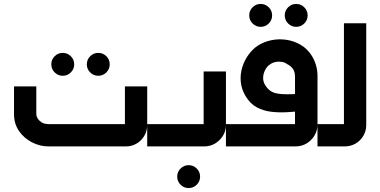

<svg xmlns="http://www.w3.org/2000/svg" viewBox="-20 -742 1927 973"><path d="M298 -358Q274 -358 257 -375Q240 -392 240 -416Q240 -440 257 -457Q274 -474 298 -474Q322 -474 339 -457Q356 -440 356 -416Q356 -392 339 -375Q322 -358 298 -358ZM478 -358Q454 -358 437 -375Q420 -392 420 -416Q420 -440 437 -457Q454 -474 478 -474Q502 -474 519 -457Q536 -440 536 -416Q536 -392 519 -375Q502 -358 478 -358Z M226 0Q182 0 141.5 -21Q101 -42 76 -78.5Q51 -115 51 -164V-304H164V-164Q164 -146 181 -129.5Q198 -113 226 -113H627Q623 -109 620 -106Q617 -103 613 -99V-304H726V-109Q726 -79 711.5 -54Q697 -29 672.5 -14.5Q648 0 618 0Z M936 211Q912 211 895 194Q878 177 878 153Q878 129 895 112Q912 95 936 95Q960 95 977 112Q994 129 994 153Q994 177 977 194Q960 211 936 211Z M726 0V-113H1025Q1022 -109 1018.5 -106Q1015 -103 1012 -99V-380H1125V-108Q1125 -78 1109.5 -53.5Q1094 -29 1069.5 -14.5Q1045 0 1015 0Z M1301 -606Q1277 -606 1260 -623Q1243 -640 1243 -664Q1243 -688 1260 -705Q1277 -722 1301 -722Q1325 -722 1342 -705Q1359 -688 1359 -664Q1359 -640 1342 -623Q1325 -606 1301 -606ZM1481 -606Q1457 -606 1440 -623Q1423 -640 1423 -664Q1423 -688 1440 -705Q1457 -722 1481 -722Q1505 -722 1522 -705Q1539 -688 1539 -664Q1539 -640 1522 -623Q1505 -606 1481 -606Z M1125 0V-113H1489Q1485 -109 1482 -106Q1479 -103 1475 -99V-353Q1475 -378 1464 -393.5Q1453 -409 1435 -417Q1424 -426 1407.5 -428.5Q1391 -431 1375 -427.5Q1359 -424 1346 -414Q1332 -404 1323 -386Q1314 -368 1313.5 -348.5Q1313 -329 1323 -312Q1336 -290 1355 -278.5Q1374 -267 1411.5 -265Q1449 -263 1515 -267V-179Q1477 -176 1436 -173.5Q1395 -171 1355.5 -175.5Q1316 -180 1282.5 -197.5Q1249 -215 1225 -254Q1203 -291 1200 -329Q1197 -367 1208 -402Q1219 -437 1240 -465.5Q1261 -494 1287 -511Q1317 -530 1354 -538Q1391 -546 1430 -540.5Q1469 -535 1503.5 -515Q1538 -495 1561 -458Q1574 -437 1581.5 -411Q1589 -385 1589 -357V-111Q1589 -82 1574.5 -56.5Q1560 -31 1534.5 -15.5Q1509 0 1477 0Z M1589 0V-113H1736Q1733 -109 1729.5 -106Q1726 -103 1723 -99V-624H1836V-109Q1836 -79 1821.5 -54Q1807 -29 1782 -14.5Q1757 0 1726 0Z"/></svg>

Font: Mada SemiBold
Style: Regular
Weight: 600
Designer: Khaled Hosny
Version: Version 1.5